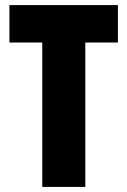

<svg xmlns="http://www.w3.org/2000/svg" viewBox="-20 -734 500 754"><path d="M315 0H146V-567H17V-714H443V-567H315Z"/></svg>

Font: Noto Sans Thai Looped ExtraCondensed Black
Style: Regular
Weight: 900
Width: 2
Designer: Sasikarn Vongin, Ben Mitchell
Foundry: The Fontpad Ltd
Version: Version 1.001; ttfautohint (v1.8.4.7-5d5b)